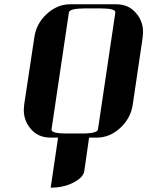

<svg xmlns="http://www.w3.org/2000/svg" viewBox="-20 -635 681 886"><path d="M89.8 -127.9Q89.8 -136.2 91.8 -153.8L138.2 -460.9Q147 -525.4 194.8 -569.8Q244.1 -615.2 303.2 -615.2H517.1Q576.7 -615.2 611.8 -569.8Q640.1 -534.2 640.1 -486.8Q640.1 -478.5 638.2 -460.9L592.8 -153.8Q584 -90.3 535.2 -44.9Q486.3 0 426.8 0H391.1L369.1 153.8Q364.7 184.1 317.9 208Q272.9 231 213.9 231L248 0H212.9Q152.8 0 118.2 -44.9Q89.8 -80.6 89.8 -127.9ZM217.8 -38.1Q214.8 -19 287.1 -19H358.9Q429.2 -19 432.1 -38.1L512.2 -577.1Q515.1 -596.2 443.8 -596.2H372.1Q300.8 -596.2 297.9 -577.1Z"/></svg>

Font: Hjet
Style: Italic
Weight: 400
Designer: T. Christopher White
Version: Version 1.2